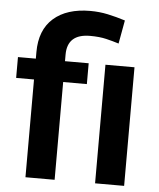

<svg xmlns="http://www.w3.org/2000/svg" viewBox="-54 -806 704 852"><g transform="rotate(5 298.5 -380.0)"><path d="M221.2 0H91.3V-435.5H11.7V-528.3H91.3V-557.6Q91.3 -656.2 150.4 -708.3Q209.5 -760.3 314 -760.3Q354.5 -760.3 392.3 -752.2Q430.2 -744.1 470.2 -731.4L451.2 -627Q425.3 -635.3 394.8 -642.6Q364.3 -649.9 322.8 -649.9Q221.2 -649.9 221.2 -557.6V-528.3H326.7V-435.5H221.2ZM530.8 -528.3V0H401.4V-528.3Z"/></g></svg>

Font: Vazirmatn RD UI FD SemiBold
Style: Regular
Weight: 600
Designer: Saber Rastikerdar
Foundry: Saber Rastikerdar
Version: Version 33.003